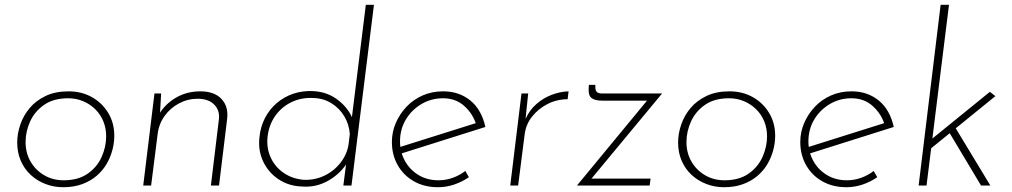

<svg xmlns="http://www.w3.org/2000/svg" viewBox="-20 -776 4231 803"><path d="M244 7Q205 7 170 -6.5Q135 -20 108.5 -44.5Q82 -69 67 -103.5Q52 -138 52 -180Q52 -217 65 -255Q78 -293 104 -324Q130 -355 170.5 -374.5Q211 -394 267 -394Q321 -394 364 -370Q407 -346 432.5 -304Q458 -262 458 -208Q458 -179 450 -148.5Q442 -118 426 -90.5Q410 -63 384.5 -41Q359 -19 324 -6Q289 7 244 7ZM246 -22Q307 -22 346.5 -49.5Q386 -77 405 -119.5Q424 -162 424 -206Q424 -240 412 -269Q400 -298 378 -319.5Q356 -341 327 -353Q298 -365 265 -365Q204 -365 164.5 -337.5Q125 -310 106 -268Q87 -226 87 -182Q87 -136 108 -100Q129 -64 165 -43Q201 -22 246 -22Z M654 -385 648 -283 641 -291Q666 -337 712.5 -365.5Q759 -394 818 -394Q876 -394 906 -362.5Q936 -331 930 -279L896 0H862L895 -273Q901 -312 877 -337.5Q853 -363 807 -363Q765 -363 728.5 -343.5Q692 -324 668 -290.5Q644 -257 639 -213L612 0H579L626 -385Z M1242 4Q1187 2 1144.5 -26.5Q1102 -55 1080.5 -101Q1059 -147 1065 -201Q1069 -245 1088 -282Q1107 -319 1137.5 -345Q1168 -371 1206.5 -384Q1245 -397 1289 -395Q1351 -392 1396.5 -355.5Q1442 -319 1459 -268L1448 -255L1510 -756H1544L1450 0H1416L1431 -117L1435 -100Q1406 -51 1354 -21Q1302 9 1242 4ZM1250 -24Q1295 -22 1335 -40.5Q1375 -59 1403 -94Q1431 -129 1438 -173L1443 -216Q1440 -256 1420 -289.5Q1400 -323 1366.5 -344Q1333 -365 1291 -366Q1242 -369 1200.5 -349.5Q1159 -330 1132 -292.5Q1105 -255 1099 -204Q1094 -156 1112.5 -116.5Q1131 -77 1167 -52.5Q1203 -28 1250 -24Z M1814 -22Q1845 -22 1874 -32.5Q1903 -43 1926 -61L1941 -35Q1914 -16 1880.5 -4.5Q1847 7 1812 7Q1755 7 1711.5 -17.5Q1668 -42 1643.5 -85Q1619 -128 1619 -182Q1619 -224 1635.5 -262Q1652 -300 1680.5 -330Q1709 -360 1748 -377Q1787 -394 1833 -394Q1868 -394 1896.5 -384Q1925 -374 1948 -355Q1971 -336 1986.5 -308.5Q2002 -281 2010 -245L1652 -132L1646 -159L1986 -266L1972 -254Q1958 -300 1922 -332.5Q1886 -365 1833 -365Q1783 -365 1742 -340.5Q1701 -316 1677 -275.5Q1653 -235 1653 -185Q1653 -141 1673 -104Q1693 -67 1729.5 -44.5Q1766 -22 1814 -22Z M2189 -385 2178 -279Q2195 -316 2223.5 -341Q2252 -366 2287.5 -379.5Q2323 -393 2358 -394L2354 -361Q2309 -361 2270 -341Q2231 -321 2205 -288Q2179 -255 2174 -212L2147 0H2114L2161 -385Z M2500 -355Q2468 -355 2454 -366Q2440 -377 2442 -408L2443 -421H2470V-409Q2470 -398 2476 -391.5Q2482 -385 2499 -385H2749L2448 -22L2438 -29H2701L2697 0H2393L2695 -366L2702 -355Z M3008 7Q2969 7 2934 -6.5Q2899 -20 2872.5 -44.5Q2846 -69 2831 -103.5Q2816 -138 2816 -180Q2816 -217 2829 -255Q2842 -293 2868 -324Q2894 -355 2934.5 -374.5Q2975 -394 3031 -394Q3085 -394 3128 -370Q3171 -346 3196.5 -304Q3222 -262 3222 -208Q3222 -179 3214 -148.5Q3206 -118 3190 -90.5Q3174 -63 3148.5 -41Q3123 -19 3088 -6Q3053 7 3008 7ZM3010 -22Q3071 -22 3110.5 -49.5Q3150 -77 3169 -119.5Q3188 -162 3188 -206Q3188 -240 3176 -269Q3164 -298 3142 -319.5Q3120 -341 3091 -353Q3062 -365 3029 -365Q2968 -365 2928.5 -337.5Q2889 -310 2870 -268Q2851 -226 2851 -182Q2851 -136 2872 -100Q2893 -64 2929 -43Q2965 -22 3010 -22Z M3522 -22Q3553 -22 3582 -32.5Q3611 -43 3634 -61L3649 -35Q3622 -16 3588.5 -4.5Q3555 7 3520 7Q3463 7 3419.5 -17.5Q3376 -42 3351.5 -85Q3327 -128 3327 -182Q3327 -224 3343.5 -262Q3360 -300 3388.5 -330Q3417 -360 3456 -377Q3495 -394 3541 -394Q3576 -394 3604.5 -384Q3633 -374 3656 -355Q3679 -336 3694.5 -308.5Q3710 -281 3718 -245L3360 -132L3354 -159L3694 -266L3680 -254Q3666 -300 3630 -332.5Q3594 -365 3541 -365Q3491 -365 3450 -340.5Q3409 -316 3385 -275.5Q3361 -235 3361 -185Q3361 -141 3381 -104Q3401 -67 3437.5 -44.5Q3474 -22 3522 -22Z M3822 0 3914 -756H3949L3855 0ZM3972 -248 4122 0H4083L3946 -229ZM3861 -145 3859 -180 4120 -392 4143 -374Z"/></svg>

Font: Josefin Sans Thin ExtraLight
Style: Italic
Weight: 250
Italic angle: -7°
Version: Version 2.000